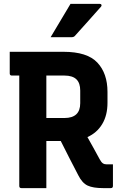

<svg xmlns="http://www.w3.org/2000/svg" viewBox="-20 -966 640 986"><path d="M218 0H90Q79 0 79 -11V-578H41Q30 -578 30 -589V-700H306Q428 -700 480 -644.5Q532 -589 532 -494V-438Q532 -374 505 -329Q478 -284 429 -262Q445 -234 460 -206.5Q475 -179 492 -148Q500 -133 508 -127.5Q516 -122 527 -122H560V-11Q560 0 549 0H509Q458 0 430 -13Q402 -26 382 -66Q359 -110 336.5 -154Q314 -198 292 -242H218ZM311 -578H218V-360H311Q392 -360 392 -436V-501Q392 -539 373 -558Q353 -578 311 -578ZM342 -946H493Q499 -946 501 -941.5Q503 -937 499 -932Q480 -911 466 -895Q452 -879 438.5 -864Q425 -849 407.5 -829.5Q390 -810 364 -781Q358 -775 348 -775H240Q267 -821 291 -860.5Q315 -900 342 -946Z"/></svg>

Font: Recursive Mn Lnr St
Style: Bold
Weight: 700
Monospace: yes
Version: Version 1.079;hotconv 1.0.112;makeotfexe 2.5.65598; ttfautoh